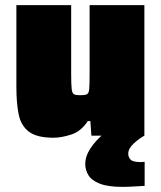

<svg xmlns="http://www.w3.org/2000/svg" viewBox="-20 -530 628 750"><path d="M189 8Q124 8 93 -15.5Q62 -39 53 -83Q44 -127 44 -191V-510H258V-241Q258 -200 260 -182.5Q262 -165 269.5 -161.5Q277 -158 293 -158Q311 -158 319 -161.5Q327 -165 328.5 -182.5Q330 -200 330 -241V-510H544V0H337L333 -57H323Q297 -17 258.5 -4.5Q220 8 189 8ZM458 200Q402 200 370 187.5Q338 175 325.5 154.5Q313 134 313 111Q313 80 334 48.5Q355 17 388 -10L544 0Q525 10 503 30Q481 50 481 70Q481 84 490 93.5Q499 103 528 103Q530 103 534 103Q538 103 545 102V196Q528 197 503 198.5Q478 200 458 200Z"/></svg>

Font: Saira Black
Style: Regular
Weight: 900
Designer: Hector Gatti with collaboration of the Omnibus-Type team
Foundry: Omnibus-Type
Version: Version 1.100; ttfautohint (v1.8.3)